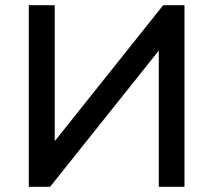

<svg xmlns="http://www.w3.org/2000/svg" viewBox="-20 -720 822 740"><path d="M691 0V-700H609L191 -176V-700H91V0H173L592 -525V0Z"/></svg>

Font: Chess Sans Medium
Style: Regular
Weight: 500
Designer: Wolf Bōese
Foundry: Wolf Bōese
Version: Version 7.223;Glyphs 3.3 (3306)